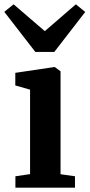

<svg xmlns="http://www.w3.org/2000/svg" viewBox="-38 -871 416 891"><path d="M101.5 -63V-455L33 -474.5V-533L211.5 -559.5H217L243 -540V-62.5L310 -53V0H33.5V-53ZM25 -851 170 -726.5 314 -851 357.5 -815.5 214 -630H126L-18 -816Z"/></svg>

Font: Merriweather Text Regular
Style: Bold
Weight: 700
Designer: Eben Sorkin
Foundry: Eben Sorkin
Version: Version 2.100; ttfautohint (v1.7.19-72a1) -l 8 -r 50 -G 200 